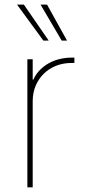

<svg xmlns="http://www.w3.org/2000/svg" viewBox="-20 -798 365 818"><path d="M96.6 -545.5H119.3V-458.8H122.2Q132.8 -482.6 150.4 -500.2Q168 -517.8 189.6 -529.5Q211.3 -541.2 236 -546.9Q260.7 -552.6 285.5 -552.6H296.9V-529.8H285.5Q249.3 -529.8 218.9 -517.8Q188.6 -505.7 166.4 -483.8Q144.2 -462 131.7 -432.2Q119.3 -402.3 119.3 -366.5V0H96.6ZM81.7 -778.4 187.5 -625H164.8L52.6 -778.4ZM180.4 -778.4 265.6 -625H242.9L152.7 -778.4Z"/></svg>

Font: Inter P Thin
Style: Regular
Weight: 100
Designer: Rasmus Andersson
Foundry: rsms
Version: Version 3.018;git-588b23468